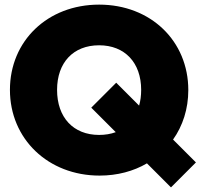

<svg xmlns="http://www.w3.org/2000/svg" viewBox="-20 -746 868 831"><path d="M411 14C488 14 558 -5 616 -39L720 65L828 -43L729 -142C771 -201 795 -275 795 -356C795 -569 632 -726 409 -726C186 -726 23 -569 23 -357C23 -145 188 14 411 14ZM227 -357C227 -475 297 -550 409 -550C520 -550 591 -475 591 -357C591 -332 588 -309 582 -289L483 -388L375 -280L481 -174C459 -166 435 -162 409 -162C297 -162 227 -238 227 -357Z"/></svg>

Font: MV Cash Black
Style: Regular
Weight: 900
Designer: Rodrigo Fuenzalida
Foundry: fragTYPE
Version: Version 1.100;Glyphs 3.1.2 (3151)